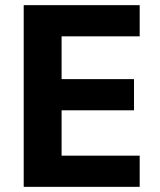

<svg xmlns="http://www.w3.org/2000/svg" viewBox="-20 -725 620 745"><path d="M72 0V-705H522V-584H219V-418H500V-297H219V-121H522V0Z"/></svg>

Font: Nunito Sans 10pt SemiCondensed ExtraBold
Style: Regular
Weight: 800
Width: 4
Designer: Vernon Adams
Foundry: Vernon Adams
Version: Version 3.101;gftools[0.9.27]